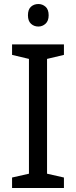

<svg xmlns="http://www.w3.org/2000/svg" viewBox="-20 -935 379 955"><path d="M298 0H40V-52L124 -71V-642L40 -662V-714H298V-662L214 -642V-71L298 -52ZM171 -915Q191 -915 206.5 -901.5Q222 -888 222 -859Q222 -831 206.5 -817Q191 -803 171 -803Q149 -803 134 -817Q119 -831 119 -859Q119 -888 134 -901.5Q149 -915 171 -915Z"/></svg>

Font: Noto Sans Thaana
Style: Regular
Weight: 400
Designer: Monotype Design Team
Foundry: Monotype Imaging Inc.
Version: Version 2.001